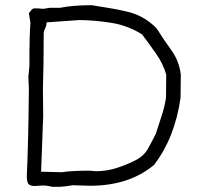

<svg xmlns="http://www.w3.org/2000/svg" viewBox="-20 -722 758 738"><path d="M217 -60Q255 -66 324 -66L349 -64Q390 -64 427.5 -76Q465 -88 499 -105Q533 -122 549 -151Q565 -180 579 -208Q590 -243 601.5 -277.5Q613 -312 618 -346L619 -435Q607 -477 580 -515.5Q553 -554 526 -590Q471 -624 409.5 -634Q348 -644 286 -645L159 -636Q159 -624 153.5 -613Q148 -602 148 -592Q148 -468 145 -383L146 -277L138 -62ZM210 -4H181Q162 -9 145 -9Q136 -9 128 -8Q120 -7 113 -7Q100 -7 91.5 -13Q83 -19 83 -45Q89 -170 91 -381L89 -426L93 -468Q93 -592 97 -634L91 -671L94 -675Q102 -687 110 -690Q132 -690 146 -688L171 -692H211Q259 -702 333 -702Q425 -688 465 -678Q532 -664 582 -613Q609 -570 639 -528.5Q669 -487 675 -435L674 -346Q652 -192 572 -88Q476 -8 326 -8L260 -10Q228 -5 222.5 -5Q217 -5 210 -4Z"/></svg>

Font: Yozai
Style: Regular
Weight: 400
Designer: LXGW / Y.OzVox
Foundry: LXGW / Y.OzVox
Version: Version 0.861;October 22, 2024